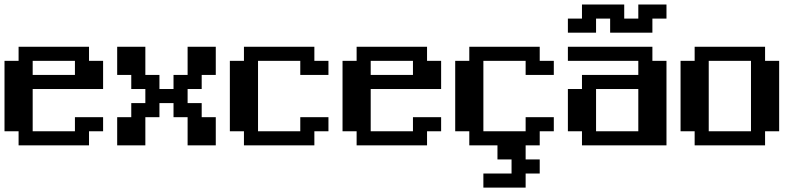

<svg xmlns="http://www.w3.org/2000/svg" viewBox="-20 -645 3540 852"><path d="M0 -375H62.5V-437.5H375V-375H437.5V-250H125V-62.5H312.5V-125H437.5V-62.5H375V0H62.5V-62.5H0ZM125 -375V-312.5H312.5V-375Z M500 -437.5H625V-312.5H687.5V-250H750V-312.5H812.5V-437.5H937.5V-312.5H875V-250H812.5V-187.5H875V-125H937.5V0H812.5V-125H750V-187.5H687.5V-125H625V0H500V-125H562.5V-187.5H625V-250H562.5V-312.5H500Z M1000 -375H1062.5V-437.5H1375V-375H1437.5V-312.5H1312.5V-375H1125V-62.5H1312.5V-125H1437.5V-62.5H1375V0H1062.5V-62.5H1000Z M1500 -375H1562.5V-437.5H1875V-375H1937.5V-250H1625V-62.5H1812.5V-125H1937.5V-62.5H1875V0H1562.5V-62.5H1500ZM1625 -375V-312.5H1812.5V-375Z M2125 125H2250V62.5H2187.5V0H2312.5V62.5H2375V125H2312.5V187.5H2125ZM2000 -375H2062.5V-437.5H2375V-375H2437.5V-312.5H2312.5V-375H2125V-62.5H2312.5V-125H2437.5V-62.5H2375V0H2062.5V-62.5H2000Z M2500 -562.5H2562.5V-625H2750V-562.5H2812.5V-625H2937.5V-562.5H2875V-500H2687.5V-562.5H2625V-500H2500ZM2500 -437.5H2875V-375H2937.5V0H2562.5V-62.5H2500V-250H2562.5V-312.5H2812.5V-375H2500ZM2625 -250V-62.5H2812.5V-250Z M3000 -375H3062.5V-437.5H3375V-375H3437.5V-62.5H3375V0H3062.5V-62.5H3000ZM3125 -375V-62.5H3312.5V-375Z"/></svg>

Font: NeoDunggeunmo Pro
Style: Regular
Weight: 400
Version: Version 1.020